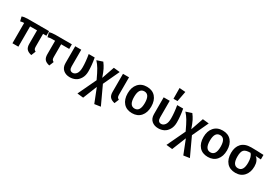

<svg xmlns="http://www.w3.org/2000/svg" viewBox="58 -2067 5029 3526"><g transform="rotate(30 2572.0 -303.5)"><path d="M579 -431H509V-161Q509 -124 519 -107.5Q529 -91 554 -79L516 15Q445 0 413 -36.5Q381 -73 381 -145V-431L234 -430V0H108V-430Q68 -430 29 -419L7 -510Q53 -529 136 -529H579Z M1063 -431H892V-162Q892 -125 901.5 -108Q911 -91 936 -79L898 15Q827 1 795.5 -36Q764 -73 764 -145V-431H706Q647 -430 610 -419L587 -510Q634 -529 713 -529H1063Z M1547 -529Q1575 -382 1575 -251Q1575 -161 1537.5 -99Q1500 -37 1446 -11Q1392 15 1328 15Q1244 15 1189 -33Q1134 -81 1134 -173V-529H1262V-177Q1262 -82 1336 -82Q1380 -82 1413 -125Q1446 -168 1446 -262Q1446 -382 1420 -529Z M1919 -186 2097 197 1968 216 1851 -81 1732 216 1603 202 1786 -185Q1726 -315 1686 -382.5Q1646 -450 1598 -501L1722 -542Q1762 -490 1790 -434.5Q1818 -379 1854 -274L1946 -541L2078 -527Z M2275 -529V-162Q2275 -125 2284.5 -108Q2294 -91 2319 -79L2281 15Q2211 0 2179 -37Q2147 -74 2147 -146V-529Z M2650 -544Q2767 -544 2832.5 -469.5Q2898 -395 2898 -265Q2898 -138 2831.5 -61.5Q2765 15 2649 15Q2532 15 2466 -59.5Q2400 -134 2400 -265Q2400 -391 2467 -467.5Q2534 -544 2650 -544ZM2650 -447Q2535 -447 2535 -265Q2535 -82 2649 -82Q2763 -82 2763 -265Q2763 -447 2650 -447Z M3177 -823 3305 -813 3264 -596H3179ZM3423 -529Q3451 -382 3451 -251Q3451 -161 3413.5 -99Q3376 -37 3322 -11Q3268 15 3204 15Q3120 15 3065 -33Q3010 -81 3010 -173V-529H3138V-177Q3138 -82 3212 -82Q3256 -82 3289 -125Q3322 -168 3322 -262Q3322 -382 3296 -529Z M3807 -186 3985 197 3856 216 3739 -81 3620 216 3491 202 3674 -185Q3614 -315 3574 -382.5Q3534 -450 3486 -501L3610 -542Q3650 -490 3678 -434.5Q3706 -379 3742 -274L3834 -541L3966 -527Z M4257 -544Q4374 -544 4439.5 -469.5Q4505 -395 4505 -265Q4505 -138 4438.5 -61.5Q4372 15 4256 15Q4139 15 4073 -59.5Q4007 -134 4007 -265Q4007 -391 4074 -467.5Q4141 -544 4257 -544ZM4257 -447Q4142 -447 4142 -265Q4142 -82 4256 -82Q4370 -82 4370 -265Q4370 -447 4257 -447Z M5126 -529V-433L5012 -441Q5089 -384 5089 -261Q5089 -137 5022 -61Q4955 15 4840 15Q4723 15 4657 -59.5Q4591 -134 4591 -265Q4591 -391 4659.5 -464Q4728 -537 4864 -537Q4970 -537 5126 -529ZM4954 -261Q4954 -392 4900 -444H4897Q4799 -444 4762.5 -405.5Q4726 -367 4726 -264Q4726 -82 4840 -82Q4954 -82 4954 -261Z"/></g></svg>

Font: FiraGO Medium
Style: Regular
Weight: 500
Designer: bBox Type
Foundry: bBox Type GmbH
Version: Version 1.001;PS 001.001;hotconv 1.0.88;makeotf.lib2.5.64775